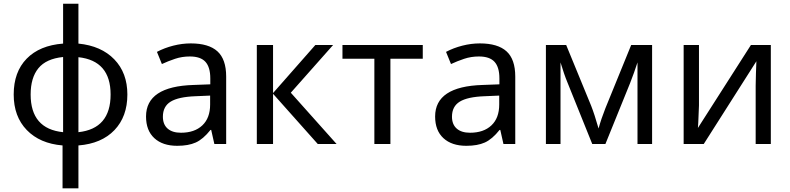

<svg xmlns="http://www.w3.org/2000/svg" viewBox="-20 -780 4281 1040"><path d="M669.9 -268.1Q669.9 -148.4 599.9 -75.2Q529.8 -2 404.8 7.8V240.2H318.8V7.8Q195.8 -2.4 125 -75.7Q54.2 -148.9 54.2 -268.1Q54.2 -390.1 124.5 -462.2Q194.8 -534.2 321.8 -543.9V-759.8H404.8V-543.9Q528.3 -531.7 599.1 -458.5Q669.9 -385.3 669.9 -268.1ZM146 -268.1Q146 -82 321.8 -64V-471.2Q230 -461.9 188 -410.4Q146 -358.9 146 -268.1ZM579.1 -268.1Q579.1 -451.2 404.8 -470.2V-64Q579.1 -83 579.1 -268.1Z M1141.1 0 1124 -76.2H1120.1Q1080.1 -25.9 1040.3 -8.1Q1000.5 9.8 939.9 9.8Q860.8 9.8 815.9 -31.7Q771 -73.2 771 -148.9Q771 -312 1028.3 -319.8L1119.1 -323.2V-355Q1119.1 -416 1092.8 -445.1Q1066.4 -474.1 1008.3 -474.1Q965.8 -474.1 928 -461.4Q890.1 -448.7 856.9 -433.1L830.1 -499Q870.6 -520.5 918.5 -532.7Q966.3 -544.9 1013.2 -544.9Q1110.4 -544.9 1157.7 -502Q1205.1 -459 1205.1 -365.2V0ZM960 -61Q1033.7 -61 1075.9 -100.8Q1118.2 -140.6 1118.2 -213.9V-262.2L1039.1 -258.8Q946.8 -255.4 904.5 -229.5Q862.3 -203.6 862.3 -147.9Q862.3 -106 887.9 -83.5Q913.6 -61 960 -61Z M1688 -536.1H1784.2L1555.2 -277.8L1803.2 0H1701.2L1459 -272V0H1371.1V-536.1H1459V-275.9Z M2270 -461.9H2094.7V0H2007.8V-461.9H1835V-536.1H2270Z M2707 0 2689.9 -76.2H2686Q2646 -25.9 2606.2 -8.1Q2566.4 9.8 2505.9 9.8Q2426.8 9.8 2381.8 -31.7Q2336.9 -73.2 2336.9 -148.9Q2336.9 -312 2594.2 -319.8L2685.1 -323.2V-355Q2685.1 -416 2658.7 -445.1Q2632.3 -474.1 2574.2 -474.1Q2531.7 -474.1 2493.9 -461.4Q2456.1 -448.7 2422.9 -433.1L2396 -499Q2436.5 -520.5 2484.4 -532.7Q2532.2 -544.9 2579.1 -544.9Q2676.3 -544.9 2723.6 -502Q2771 -459 2771 -365.2V0ZM2525.9 -61Q2599.6 -61 2641.8 -100.8Q2684.1 -140.6 2684.1 -213.9V-262.2L2605 -258.8Q2512.7 -255.4 2470.5 -229.5Q2428.2 -203.6 2428.2 -147.9Q2428.2 -106 2453.9 -83.5Q2479.5 -61 2525.9 -61Z M3222.2 -84Q3236.8 -137.2 3259.3 -193.8L3398.9 -536.1H3512.2V0H3433.1V-441.9Q3416 -388.7 3393.1 -330.1L3259.3 0H3188L3054.2 -332Q3044.4 -355.5 3034.9 -383.3Q3025.4 -411.1 3016.1 -441.9V0H2937V-536.1H3046.9L3182.1 -207Q3200.2 -161.1 3222.2 -84Z M3766.1 -536.1V-209L3762.2 -114.3L3760.3 -86.9L4047.4 -536.1H4155.3V0H4073.2V-315.9L4074.7 -383.8L4077.1 -448.2L3792 0H3683.1V-536.1Z"/></svg>

Font: Noto Sans Southeast Asian
Style: Regular
Weight: 400
Designer: Monotype Design Team
Foundry: Monotype Imaging Inc.
Version: Version 1.06 uh; ttfautohint (v1.4.1)